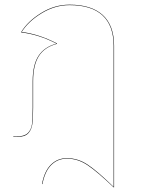

<svg xmlns="http://www.w3.org/2000/svg" viewBox="-20 -585 623 823"><path d="M469 -389V218H467Q396 150 354.5 122.5Q313 95 267 95Q227 95 199.5 122.5Q172 150 162 204H160Q170 149 198 121Q226 93 267 93Q314 93 355.5 120.5Q397 148 467 216V-389Q467 -475 419.5 -519Q372 -563 278 -563Q216 -563 159 -528.5Q102 -494 73 -448Q147 -439 224 -399V-397Q171 -383 146.5 -344.5Q122 -306 122 -237V-124Q122 -77 118.5 -52.5Q115 -28 100.5 -13Q86 2 53 2L37 1V-1L51 0Q84 0 99 -14.5Q114 -29 117 -52.5Q120 -76 120 -124V-237Q120 -307 145 -345.5Q170 -384 222 -398Q147 -437 71 -446V-448Q99 -494 156.5 -529.5Q214 -565 278 -565Q372 -565 420.5 -520.5Q469 -476 469 -389Z"/></svg>

Font: FiraGO Two
Style: Regular
Weight: 100
Designer: bBox Type
Foundry: bBox Type GmbH
Version: Version 1.001